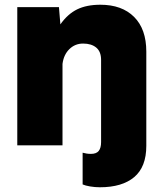

<svg xmlns="http://www.w3.org/2000/svg" viewBox="-20 -614 690 811"><path d="M402 177Q381 177 360.5 173.5Q340 170 329 165V31Q337 33 345 34.5Q353 36 364 36Q387 36 397 23.5Q407 11 407 -14V-361Q407 -396 386.5 -413Q366 -430 331 -430Q297 -430 273 -406.5Q249 -383 244 -344V0H53V-584H229L235 -511Q266 -555 306 -574.5Q346 -594 404 -594Q495 -594 546.5 -542.5Q598 -491 598 -396V2Q598 91 547 134Q496 177 402 177Z"/></svg>

Font: BDO Grotesk Black
Style: Regular
Weight: 900
Designer: Deni Anggara
Foundry: Lokal Container
Version: Version 2.000